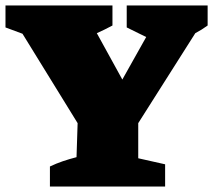

<svg xmlns="http://www.w3.org/2000/svg" viewBox="-55 -680 777 700"><path d="M127 0V-73Q150 -84 173.5 -92Q197 -100 224 -107L228 -231L27 -557L-35 -580V-660H355V-587Q327 -572 298 -559L391 -390L478 -545L407 -580V-660H702V-587Q680 -571 657 -559L449 -231V-103L547 -81V0Z"/></svg>

Font: Piazzolla SC Black
Style: Regular
Weight: 900
Designer: Juan Pablo del Peral
Foundry: Huerta Tipografica
Version: Version 1.330